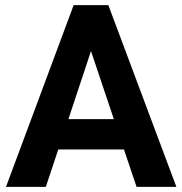

<svg xmlns="http://www.w3.org/2000/svg" viewBox="-20 -731 713 751"><path d="M464.8 -146.5H208L159.2 0H3.4L268.1 -710.9H403.8L669.9 0H514.2ZM247.6 -265.1H425.3L335.9 -531.2Z"/></svg>

Font: Vazir FD-UI
Style: Bold-FD-UI
Weight: 700
Designer: Saber Rastikerdar
Foundry: Saber Rastikerdar
Version: Version 30.0.0